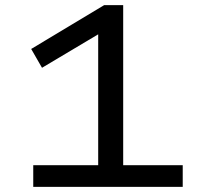

<svg xmlns="http://www.w3.org/2000/svg" viewBox="-20 -725 788 745"><path d="M109 0V-84H361V-629L410 -621L143 -462L101 -535L384 -705H458V-84H689V0Z"/></svg>

Font: Nunito Sans 7pt Expanded
Style: Regular
Weight: 400
Width: 7
Designer: Vernon Adams
Foundry: Vernon Adams
Version: Version 3.101;gftools[0.9.27]